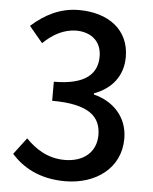

<svg xmlns="http://www.w3.org/2000/svg" viewBox="-54 -795 678 853"><g transform="rotate(5 285.0 -368.5)"><path d="M268 13C403 13 514 -65 514 -198C514 -297 447 -361 362 -382V-387C440 -416 489 -475 489 -560C489 -681 396 -750 264 -750C179 -750 111 -713 53 -661L113 -589C155 -630 203 -657 260 -658C330 -657 373 -617 373 -552C373 -478 325 -423 180 -423V-338C346 -338 398 -285 398 -204C398 -127 341 -81 258 -81C182 -81 127 -118 84 -162L28 -88C77 -33 152 13 268 13Z"/></g></svg>

Font: DAIFUKU Sans JP Medium
Style: Regular
Weight: 500
Designer: Original font ‘Source Han Sans JP’ : Ryoko NISHIZUKA  (kana, bopomofo & ideographs); Paul D. Hunt (Latin, Greek & Cyrill
Foundry: Daifuku
Version: Version 1.000